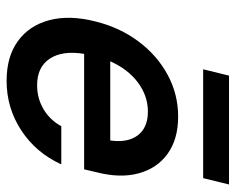

<svg xmlns="http://www.w3.org/2000/svg" viewBox="-86 -618 714 582"><g transform="rotate(90 271.0 -327.0)"><path d="M225 10Q151.7 10 104.6 -24.2Q57.5 -58.3 41.2 -119.2Q25 -180 45 -259.2Q63.3 -333.3 105.8 -390Q148.3 -446.7 207.1 -478.3Q265.8 -510 333.3 -510Q401.7 -510 445.8 -478.3Q490 -446.7 505.4 -390.4Q520.8 -334.2 501.7 -260.8L493.3 -225H143.3Q132.5 -159.2 157.9 -120.8Q183.3 -82.5 238.3 -82.5Q278.3 -82.5 311.2 -102.1Q344.2 -121.7 362.5 -155.8H478.3Q443.3 -79.2 375.4 -34.6Q307.5 10 225 10ZM165.8 -304.2H405.8Q413.3 -357.5 390 -387.9Q366.7 -418.3 318.3 -418.3Q270.8 -418.3 230.4 -388.3Q190 -358.3 165.8 -304.2ZM190 -585.8 209.2 -664.2H539.2L520 -585.8Z"/></g></svg>

Font: Funnel Sans Medium
Style: Italic
Weight: 500
Italic angle: -14.036°
Version: Version 1.000; Beta; Release 5; Build 24; ttfautohint (v1.8.